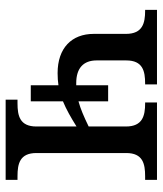

<svg xmlns="http://www.w3.org/2000/svg" viewBox="32 -608 576 680"><g transform="rotate(90 320.0 -268.0)"><path d="M604 -494H617V-536H343V-494H346C390 -494 428 -485 428 -426V-294C393 -277 365 -265 339 -258V-363H282V-250H274C221 -250 194 -276 194 -322V-427C194 -486 232 -494 276 -494H279V-536H15V-494H18C62 -494 100 -485 100 -426V-312C100 -234 150 -184 239 -184C254 -184 269 -185 282 -187V-89H339V-203C368 -215 396 -231 428 -251V-109C428 -50 390 -42 346 -42H333V0H617V-42H604C560 -42 522 -50 522 -109V-427C522 -486 560 -494 604 -494Z"/></g></svg>

Font: Noto Serif Thai
Style: Regular
Weight: 400
Designer: Monotype Design Team
Foundry: Monotype Imaging Inc.
Version: Version 1.901